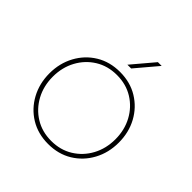

<svg xmlns="http://www.w3.org/2000/svg" viewBox="-187 -849 1010 1010"><g transform="rotate(45 318.0 -343.5)"><path d="M318 13Q242 13 184 -22.5Q126 -58 93 -119Q60 -180 60 -255Q60 -330 93 -391Q126 -452 184 -487.5Q242 -523 318 -523Q394 -523 452 -487.5Q510 -452 543 -391.5Q576 -331 576 -255Q576 -180 543 -119Q510 -58 452 -22.5Q394 13 318 13ZM318 -10Q386 -10 438.5 -42.5Q491 -75 521 -130.5Q551 -186 551 -255Q551 -324 521 -379.5Q491 -435 438.5 -467.5Q386 -500 318 -500Q250 -500 197.5 -467.5Q145 -435 115 -379.5Q85 -324 85 -255Q85 -186 115 -130.5Q145 -75 197.5 -42.5Q250 -10 318 -10ZM318 -577 422 -700H450L346 -577Z"/></g></svg>

Font: MuseoModerno Thin Thin
Style: Regular
Weight: 250
Version: Version 1.003